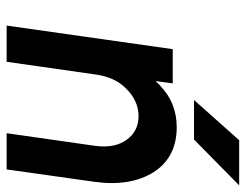

<svg xmlns="http://www.w3.org/2000/svg" viewBox="-101 -639 740 578"><g transform="rotate(90 269.0 -350.0)"><path d="M281 -564H400L538 -700H402ZM490 0 527 -262Q535 -318 527.5 -363Q520 -408 498 -443Q453 -512 363 -512Q290 -512 239 -463Q235 -460 231.5 -456Q228 -452 224 -448L231 -500H128L57 0H166L204 -266Q212 -327 248 -361Q284 -397 330 -397Q375 -397 401 -361Q427 -325 419 -266L381 0Z"/></g></svg>

Font: Unageo
Style: SemiBold-Italic
Weight: 600
Designer: Richard Sepsi
Foundry: Richard Sepsi
Version: Version 2.000